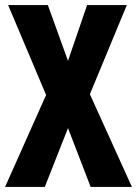

<svg xmlns="http://www.w3.org/2000/svg" viewBox="-22 -800 538 754"><path d="M496 -66 331 -430 476 -780H320L245 -561L166 -780H10L159 -427L-2 -66H154L245 -297L334 -66Z"/></svg>

Font: Noto Sans Malayalam UI ExtraCondensed ExtraBold
Style: Regular
Weight: 800
Width: 2
Designer: Jelle Bosma - Monotype Design Team
Foundry: Monotype Imaging Inc.
Version: Version 2.104